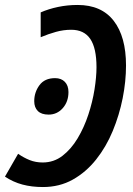

<svg xmlns="http://www.w3.org/2000/svg" viewBox="-45 -744 535 774"><path d="M268 -724Q364 -724 413.5 -660Q463 -596 463 -480Q463 -416 449.5 -348Q436 -280 409.5 -216Q383 -152 342.5 -101Q302 -50 248.5 -20Q195 10 128 10Q83 10 45.5 0Q8 -10 -25 -32L28 -124Q51 -108 75 -98.5Q99 -89 127 -89Q172 -89 207 -116Q242 -143 268 -186.5Q294 -230 311 -281.5Q328 -333 336 -383.5Q344 -434 344 -473Q344 -550 319 -587Q294 -624 242 -624Q211 -624 180.5 -615.5Q150 -607 119 -594V-694Q151 -708 189 -716Q227 -724 268 -724ZM151 -282Q122 -282 107.5 -296.5Q93 -311 93 -336Q93 -372 114 -400.5Q135 -429 177 -429Q202 -429 216.5 -414Q231 -399 231 -373Q231 -334 208 -308Q185 -282 151 -282Z"/></svg>

Font: Noto Sans Condensed SemiBold
Style: Italic
Weight: 600
Width: 3
Italic angle: -12°
Designer: Monotype Design Team
Foundry: Monotype Imaging Inc.
Version: Version 2.013; ttfautohint (v1.8.4.7-5d5b)